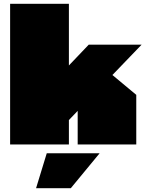

<svg xmlns="http://www.w3.org/2000/svg" viewBox="-20 -757 768 1006"><path d="M33 0V-737H341V-414L445 -523H722L569 -364L694 -260V0H387V-176L341 -128V0ZM169 229 225 46H502L351 229Z"/></svg>

Font: Tomorrow Black
Style: Regular
Weight: 900
Designer: Tony de Marco, Monica Rizzolli
Foundry: Just in Type
Version: Version 2.002